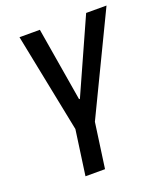

<svg xmlns="http://www.w3.org/2000/svg" viewBox="-131 -788 751 877"><g transform="rotate(-20 245.0 -350.0)"><path d="M67 -700H166L226 -341H230L391 -700H490L257 -216H164ZM169 -258H264L228 0H133Z"/></g></svg>

Font: Pathway Extreme Condensed Medium
Style: Italic
Weight: 500
Width: 3
Italic angle: -8°
Version: Version 1.001;gftools[0.9.26]